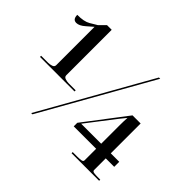

<svg xmlns="http://www.w3.org/2000/svg" viewBox="-152 -951 1187 1187"><g transform="rotate(45 441.0 -358.0)"><path d="M26 -284H328V-294H266Q253 -294 237 -299Q221 -304 221 -319V-716H180L140 -676Q127 -668 95 -649Q63 -630 5 -631Q5 -591 36 -591Q61 -591 91.5 -618Q122 -645 133 -654V-319Q133 -304 117.5 -299Q102 -294 88 -294H26ZM233 0 636 -714H647L244 0ZM585 -1H826V-11H803Q786 -11 771.5 -13Q757 -15 757 -26V-128H831V-172H757V-433H686L477 -159V-128H673V-26Q673 -15 656.5 -13Q640 -11 624 -11H585ZM498 -172 642 -359Q652 -372 661.5 -383Q671 -394 675 -400Q674 -387 673.5 -367.5Q673 -348 673 -335V-172Z"/></g></svg>

Font: Noto Serif Display Semi
Style: Regular
Weight: 600
Designer: Monotype Design Team
Foundry: Monotype Imaging Inc.
Version: Version 1.900